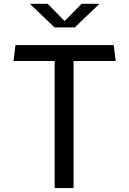

<svg xmlns="http://www.w3.org/2000/svg" viewBox="-20 -960 660 980"><path d="M355.5 0V-648.5H570.5L560.5 -730H59L49 -648.5H259V0ZM132.5 -940.5H223.5L310 -852.5L396.5 -940.5H487.5L361.5 -820H258.5Z"/></svg>

Font: Monaspace Argon
Style: Regular
Weight: 400
Designer: Riley Cran & the Lettermatic Team
Foundry: Lettermatic
Version: Version 1.200 (Monaspace Argon)